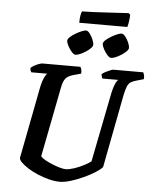

<svg xmlns="http://www.w3.org/2000/svg" viewBox="-66 -1107 927 1162"><g transform="rotate(5 397.5 -526.5)"><path d="M342 0Q310 0 275 -9Q240 -18 206.5 -32Q173 -46 146.5 -63Q120 -80 104 -96Q88 -112 89 -124L174 -564Q181 -597 191 -618Q201 -639 209 -645H112Q110 -648 107 -655Q104 -662 105 -671Q112 -679 126 -686.5Q140 -694 154 -699Q168 -704 174 -704H405Q408 -700 411.5 -689.5Q415 -679 413 -663L365 -650Q334 -641 320 -624Q306 -607 298 -564L216 -144Q224 -134 243 -123Q262 -112 286.5 -102Q311 -92 333.5 -85.5Q356 -79 370 -79Q391 -79 421 -89Q451 -99 479 -113.5Q507 -128 522 -140L606 -564Q614 -600 623.5 -620.5Q633 -641 641 -645H544Q543 -647 540 -654.5Q537 -662 537 -671Q544 -678 558.5 -685.5Q573 -693 586.5 -698.5Q600 -704 606 -704H787Q789 -700 792.5 -689.5Q796 -679 794 -663L749 -650Q730 -645 717 -637Q704 -629 696 -611Q688 -593 680 -555L595 -112Q583 -97 553 -78Q523 -59 484 -41Q445 -23 407 -11.5Q369 0 342 0ZM585 -774Q575 -774 562 -788.5Q549 -803 538.5 -822.5Q528 -842 528 -855Q528 -865 541 -877Q554 -889 572.5 -900Q591 -911 608.5 -918.5Q626 -926 636 -926Q647 -926 659 -911Q671 -896 679.5 -876.5Q688 -857 688 -843Q688 -834 676 -822Q664 -810 647 -799Q630 -788 613 -781Q596 -774 585 -774ZM369 -774Q359 -774 346 -788.5Q333 -803 322.5 -822.5Q312 -842 312 -855Q312 -865 325 -877Q338 -889 356.5 -900Q375 -911 393 -918.5Q411 -926 420 -926Q431 -926 442.5 -911Q454 -896 462.5 -876.5Q471 -857 471 -843Q471 -834 459 -822Q447 -810 430 -799Q413 -788 396 -781Q379 -774 369 -774ZM375 -969Q375 -997 378.5 -1015.5Q382 -1034 386 -1039Q416 -1039 456.5 -1041Q497 -1043 539 -1045.5Q581 -1048 615.5 -1050Q650 -1052 668 -1053L678 -1044Q677 -1020 673.5 -998.5Q670 -977 667 -969Z"/></g></svg>

Font: Texturina 12pt
Style: Bold Italic
Weight: 700
Italic angle: -11°
Designer: Guillermo Torres Carreño
Foundry: Omnibus-Type
Version: Version 1.002